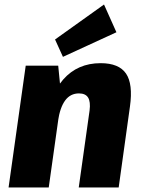

<svg xmlns="http://www.w3.org/2000/svg" viewBox="-20 -831 635 851"><path d="M377 -341Q382 -380 370.5 -398.5Q359 -417 330 -417Q292 -417 269 -386Q246 -355 237 -294L171 -221L177 -267Q197 -407 260.5 -479Q324 -551 426 -551Q507 -551 538.5 -505Q570 -459 556 -359L506 0H329ZM94 -540H238L252 -398L196 0H18ZM496 -688 259 -579 224 -656 441 -811Z"/></svg>

Font: Pathway Extreme Condensed ExtraBold
Style: Italic
Weight: 800
Width: 3
Italic angle: -8°
Version: Version 1.001;gftools[0.9.26]